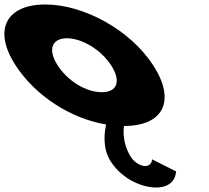

<svg xmlns="http://www.w3.org/2000/svg" viewBox="-170 -548 936 858"><path d="M87.7 -256C41.7 -327 62.3 -377 129.3 -377C195.3 -377 280.7 -327 326.7 -256C372 -186 354.4 -136 285.4 -136C213.4 -136 133 -186 87.7 -256ZM-100.3 -256C-12.7 -120.7 144.6 -18.3 304.2 8.2C296.5 42.2 286.8 114.7 324.6 173C380.9 260 474.3 290 526.3 290C618.3 290 616.7 218 616.7 218L509.7 164C509.7 164 509.2 194 478.2 194C461.2 194 432.1 180 415.9 155C370.6 85 384.2 15 384.2 15C561.2 15 617 -98 514.7 -256C411 -416 202.5 -528 32.5 -528C-140.5 -528 -204 -416 -100.3 -256Z"/></svg>

Font: Hussar
Style: BdOpOblSeven
Weight: 700
Foundry: Cannot Into Space Fonts
Version: Version 2.00